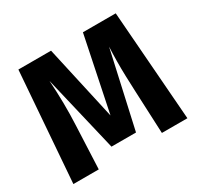

<svg xmlns="http://www.w3.org/2000/svg" viewBox="-147 -872 1088 1051"><g transform="rotate(-30 396.5 -346.5)"><path d="M493.3 -693.4H700.7L753.4 0H592.2L580.1 -271.2Q577.9 -319.5 576.4 -368.3Q574.9 -417 575.4 -464Q575.9 -511.1 578 -554L470.7 -73H315.7L201.7 -554.4Q204.2 -516.3 205.7 -480.4Q207.2 -444.4 207.5 -409.6Q207.9 -374.8 207.3 -340Q206.6 -305.3 204.9 -269.1L193.1 0H32.7L85.4 -693.4H291.8L396.4 -223.5Z"/></g></svg>

Font: Fira Sans Variable
Style: Regular
Weight: 400
Designer: Carrois Corporate & Edenspiekermann AG
Foundry: Carrois Corporate GbR & Edenspiekermann AG
Version: Version 4.202